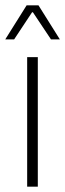

<svg xmlns="http://www.w3.org/2000/svg" viewBox="-24 -701 244 721"><path d="M78 0V-486.5H118V0ZM76 -681H120.5L200.5 -553.5V-553H167.5L99.5 -655H96.5L29 -553H-4V-553.5Z"/></svg>

Font: Anek Odia ExtraLight
Style: Regular
Weight: 250
Designer: Yesha Goshar & Mahesh Sahu (Odia), Yesha Goshar (Latin)
Foundry: Ek Type
Version: Version 1.003